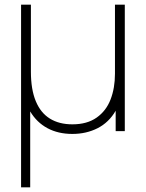

<svg xmlns="http://www.w3.org/2000/svg" viewBox="-20 -560 623 820"><path d="M70 240V-540H112V-254Q112 -178 132.8 -128Q153.5 -78 193 -53.5Q232.5 -29 289 -29Q352 -29 392.8 -57.8Q433.5 -86.5 452.2 -135.2Q471 -184 471 -245V-540H513V0H474V-87Q445 -37 396.8 -12.5Q348.5 12 289 12Q228.5 12 182.8 -12.5Q137 -37 109 -84V240Z"/></svg>

Font: Hauora
Style: Regular
Weight: 400
Designer: Wayne Shih
Foundry: WCYS
Version: Version 1.001